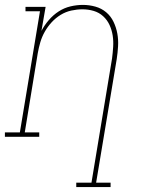

<svg xmlns="http://www.w3.org/2000/svg" viewBox="-57 -558 577 783"><path d="M254 205V187H316L400 -320Q403 -343 404.5 -367Q406 -391 402.5 -413.5Q399 -436 389.5 -456.5Q380 -477 363.5 -492Q347 -507 325 -513.5Q303 -520 279 -520Q257 -520 234 -515Q211 -510 190.5 -497.5Q170 -485 153.5 -467Q137 -449 125.5 -428.5Q114 -408 107.5 -386Q101 -364 97 -341L44 -18H103V0H-37V-18H24L106 -512H47V-530H129L112 -432Q124 -455 142 -476Q160 -497 182.5 -511.5Q205 -526 230.5 -532Q256 -538 281 -538Q307 -538 332 -531Q357 -524 376 -508Q395 -492 406 -469Q417 -446 421.5 -421Q426 -396 424.5 -369.5Q423 -343 419 -317L335 187H394V205Z"/></svg>

Font: Iosevka Curly Slab ThObl
Style: Regular
Weight: 100
Italic angle: -9°
Monospace: yes
Designer: Belleve Invis
Foundry: Belleve Invis
Version: Version 11.0.0; ttfautohint (v1.8.3)